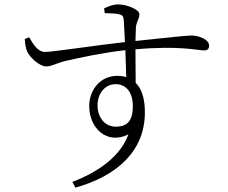

<svg xmlns="http://www.w3.org/2000/svg" viewBox="-20 -793 1040 876"><path d="M508 -215C462 -215 425 -253 425 -313C425 -364 457 -409 508 -409C551 -409 586 -377 586 -309C586 -238 558 -215 508 -215ZM516 -447C434 -447 387 -379 387 -309C387 -207 469 -131 566 -180C530 -81 431 -9 310 37L324 63C511 11 641 -102 641 -280C641 -340 628 -387 599 -415L598 -568C802 -586 881 -563 911 -563C928 -563 934 -571 934 -585C934 -614 885 -631 854 -631C832 -631 759 -623 598 -606L600 -666C601 -692 616 -706 616 -728C616 -751 556 -773 519 -773C494 -773 472 -762 455 -755L458 -733C487 -732 509 -732 523 -728C539 -724 544 -719 545 -698L550 -601C430 -588 221 -556 186 -556C152 -556 132 -591 113 -623L93 -615C94 -596 97 -574 104 -558C115 -533 159 -490 191 -490C216 -490 235 -504 279 -515C344 -530 456 -554 552 -564L556 -441C544 -445 531 -447 516 -447Z"/></svg>

Font: Kiri Minchoo Light
Style: Regular
Weight: 300
Designer: Ryoko NISHIZUKA 西塚涼子 (kana & ideographs); Frank Grießhammer (Latin, Greek & Cyrillic);
akenotsuki.com/eyeben/fonts/ (U+
Foundry: Adobe
akenotsuki.com/eyeben/fonts/
Version: Version 4.002;hotconv 1.0.119;makeotfexe 2.5.65604